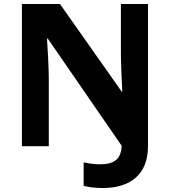

<svg xmlns="http://www.w3.org/2000/svg" viewBox="-20 -785 853 964"><path d="M496 159C631 159 723 94 723 -51V-765H587V-522C587 -473 591 -381 594 -325H591L281 -765H90V-51H225V-387C225 -440 220 -535 216 -591H220L591 -53C588 13 555 40 481 40C450 40 424 35 400 30V148C422 154 454 159 496 159Z"/></svg>

Font: Noto Sans Tamil UI
Style: Bold
Weight: 700
Designer: Jelle Bosma - Monotype Design Team
Foundry: Monotype Imaging Inc.
Version: Version 2.004